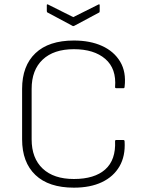

<svg xmlns="http://www.w3.org/2000/svg" viewBox="-20 -854 673 886"><path d="M321 12Q205 12 143.5 -46.5Q82 -105 82 -211V-444Q82 -550 143.5 -608.5Q205 -667 321 -667Q396 -667 451 -642Q506 -617 534.5 -569.5Q563 -522 555 -454Q555 -451 554 -449Q553 -447 550 -447H517Q511 -447 511 -452Q518 -537 466 -582Q414 -627 321 -627Q228 -627 177 -579Q126 -531 126 -444V-211Q126 -124 177 -76Q228 -28 321 -28Q416 -28 465.5 -72Q515 -116 511 -203Q511 -208 517 -208H549Q555 -208 555 -201Q559 -134 531.5 -86.5Q504 -39 450.5 -13.5Q397 12 321 12ZM314 -735 200 -796Q196 -797 196 -803V-830Q196 -836 202 -833L318 -775L434 -833Q440 -836 440 -830V-803Q440 -797 437 -796L323 -735Q318 -732 314 -735Z"/></svg>

Font: Sofia Sans ExtraLight
Style: Regular
Weight: 250
Version: Version 4.100-B